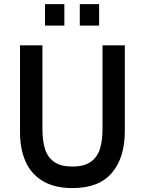

<svg xmlns="http://www.w3.org/2000/svg" viewBox="-20 -912 710 941"><path d="M78.1 -264.2V-689.9H188V-280.3Q188 -220.2 201.2 -179.9Q214.4 -139.6 246.6 -117.7Q278.8 -95.7 335 -95.7Q390.6 -95.7 423.1 -117.7Q455.6 -139.6 469 -179.9Q482.4 -220.2 482.4 -280.3V-689.9H591.8V-269Q591.8 -139.6 528.6 -64.9Q465.3 9.8 335 9.8Q247.1 9.8 189.7 -24.7Q132.3 -59.1 105.2 -120.4Q78.1 -181.6 78.1 -264.2ZM200.7 -786.6V-891.6H295.4V-786.6ZM371.1 -786.6V-891.6H465.8V-786.6Z"/></svg>

Font: Acari Sans SemiBold
Style: Regular
Weight: 600
Designer: Alfredo Marco Pradil and Stefan Peev
Foundry: Hanken Design Co.
Version: Version 1.045;January 11, 2019;FontCreator 11.5.0.2425 64-bi